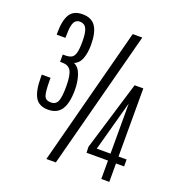

<svg xmlns="http://www.w3.org/2000/svg" viewBox="-153 -1005 1064 1134"><g transform="rotate(20 379.5 -438.0)"><path d="M263.7 0 490.7 -867.7H550.8L323.2 0ZM172.4 -276.9Q114.7 -276.9 91.3 -317.4Q67.9 -357.9 67.9 -441.4V-459H123V-441.4Q123 -372.6 131.8 -347.7Q140.6 -322.8 173.3 -322.8Q205.1 -322.8 216.3 -349.6Q227.5 -376.5 227.5 -441.9Q227.5 -514.6 211.4 -540.8Q195.3 -566.9 158.7 -566.9H143.6V-612.8H158.2Q182.1 -612.8 197.3 -620.1Q212.4 -627.4 219.5 -651.1Q226.6 -674.8 226.6 -723.6Q226.6 -769 219.5 -792Q212.4 -814.9 200 -822.5Q187.5 -830.1 172.4 -830.1Q157.7 -830.1 147 -821.3Q136.2 -812.5 130.6 -789.6Q125 -766.6 125 -722.2V-710.9H69.8V-723.1Q69.8 -798.8 92.8 -837.6Q115.7 -876.5 173.3 -876.5Q231 -876.5 256.1 -837.9Q281.2 -799.3 281.2 -723.1Q281.2 -672.9 267.8 -637Q254.4 -601.1 223.1 -588.9Q254.9 -574.7 268.8 -532.5Q282.7 -490.2 282.7 -440.9Q282.7 -357.9 256.3 -317.4Q230 -276.9 172.4 -276.9ZM608.9 0V-115.7H474.1L472.7 -152.8L604.5 -587.4H659.2V-159.2H710V-115.7H659.2V0ZM522.5 -159.2H608.9V-474.6Z"/></g></svg>

Font: Antonio ExtraLight
Style: Regular
Weight: 250
Designer: Vernon Adams
Foundry: Vernon Adams
Version: Version 1.002